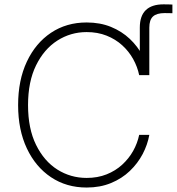

<svg xmlns="http://www.w3.org/2000/svg" viewBox="-20 -839 800 869"><path d="M612.8 -499V-713.9Q612.8 -767.1 639.9 -793.2Q667 -819.3 719.7 -819.3Q729.5 -819.3 740.7 -819.1Q752 -818.8 760.3 -818.4V-779.3Q751.5 -779.3 741.7 -779.5Q731.9 -779.8 725.6 -779.8Q689 -779.8 672.4 -764.4Q655.8 -749 655.8 -713.9V-499ZM372.1 9.8Q280.8 9.8 210.9 -36.9Q141.1 -83.5 101.6 -167.2Q62 -251 62 -363.3Q62 -476.1 101.6 -560.1Q141.1 -644 210.9 -690.7Q280.8 -737.3 372.1 -737.3Q433.1 -737.3 482.2 -717.3Q531.2 -697.3 567.4 -663.1Q603.5 -628.9 625.7 -586.4Q647.9 -543.9 655.8 -499H609.9Q602.1 -536.6 582.8 -571.5Q563.5 -606.4 533.2 -634Q502.9 -661.6 462.4 -677.7Q421.9 -693.8 372.1 -693.8Q299.8 -693.8 239.5 -655.3Q179.2 -616.7 143.1 -543Q106.9 -469.2 106.9 -363.3Q106.9 -256.8 143.3 -183.1Q179.7 -109.4 239.7 -71.5Q299.8 -33.7 372.1 -33.7Q421.9 -33.7 462.4 -49.8Q502.9 -65.9 533.2 -93.8Q563.5 -121.6 582.8 -156.2Q602.1 -190.9 609.9 -228.5H655.8Q647.9 -184.1 625.7 -141.8Q603.5 -99.6 567.6 -65.2Q531.7 -30.8 482.4 -10.5Q433.1 9.8 372.1 9.8Z"/></svg>

Font: Inter 18pt ExtraLight
Style: Regular
Weight: 250
Designer: Rasmus Andersson
Foundry: rsms
Version: Version 4.001;git-66647c0bb